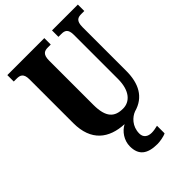

<svg xmlns="http://www.w3.org/2000/svg" viewBox="-272 -828 1182 1182"><g transform="rotate(-45 319.0 -237.0)"><path d="M379 240C396 240 437 234 455 224V158C435 163 417 166 402 166C369 166 344 150 344 115C344 52 387 13 422 0C520 -27 560 -106 560 -214V-595C560 -651 583 -658 613 -658H638V-714H413V-658H437C467 -658 489 -651 489 -599V-216C489 -111 440 -64 382 -64C310 -64 269 -99 269 -210V-595C269 -651 293 -658 322 -658H346V-714H24V-658H49C78 -658 102 -651 102 -599V-218C102 -62 192 4 321 10C280 31 247 78 247 130C247 206 290 240 379 240Z"/></g></svg>

Font: Noto Serif Georgian ExtraCondensed Black
Style: Regular
Weight: 900
Width: 2
Designer: Monotype Design Team, Akaki Razmadze
Foundry: Google LLC
Version: Version 2.003